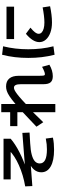

<svg xmlns="http://www.w3.org/2000/svg" viewBox="1052 -1880 896 3040"><g transform="rotate(-90 1500.0 -360.0)"><path d="M648 48Q478 48 385 -5Q292 -58 292 -154Q292 -221 337.5 -272.5Q383 -324 475 -361L479 -326L74 -296L69 -409Q159 -424 243.5 -449.5Q328 -475 403.5 -508.5Q479 -542 540 -582Q601 -622 642 -664L683 -639H180V-752H823V-639Q785 -605 729.5 -569Q674 -533 609.5 -500Q545 -467 478.5 -439.5Q412 -412 353 -395L323 -408L916 -454L921 -340L749 -330Q639 -324 569 -305Q499 -286 465.5 -255Q432 -224 432 -179Q432 -122 487 -93.5Q542 -65 655 -65Q698 -65 736 -69Q774 -73 826 -83L841 30Q792 40 746.5 44Q701 48 648 48Z M1813 28Q1747 28 1717 -6.5Q1687 -41 1687 -118V-476Q1687 -533 1673.5 -560Q1660 -587 1631 -587Q1613 -587 1589 -575Q1565 -563 1527.5 -534.5Q1490 -506 1435 -456Q1380 -406 1301 -331H1288Q1247 -289 1196 -237Q1145 -185 1085 -123L1014 -231Q1141 -353 1233 -438Q1325 -523 1389.5 -576.5Q1454 -630 1499.5 -659.5Q1545 -689 1580.5 -700.5Q1616 -712 1651 -712Q1734 -712 1777 -661Q1820 -610 1820 -512V-184Q1820 -148 1822 -129Q1824 -110 1829.5 -103.5Q1835 -97 1846 -97Q1863 -97 1893.5 -109Q1924 -121 1962 -142L1995 -26Q1950 1 1903.5 14.5Q1857 28 1813 28ZM1244 68V-533H1023V-647H1244V-788H1373V68Z M2664 15Q2573 15 2503 -10.5Q2433 -36 2393 -81.5Q2353 -127 2353 -185Q2353 -288 2485 -398L2582 -326Q2531 -284 2508 -253.5Q2485 -223 2485 -195Q2485 -168 2507 -147.5Q2529 -127 2569 -116Q2609 -105 2664 -105Q2713 -105 2775 -112.5Q2837 -120 2903 -133L2921 -15Q2855 -1 2789 7Q2723 15 2664 15ZM2401 -585V-705H2914V-585ZM2153 56Q2127 -47 2115 -147.5Q2103 -248 2103 -360Q2103 -471 2115 -571.5Q2127 -672 2153 -775L2287 -759Q2263 -662 2251.5 -563.5Q2240 -465 2240 -360Q2240 -255 2251.5 -156Q2263 -57 2287 38Z"/></g></svg>

Font: M PLUS 1 Thin
Style: Bold
Weight: 700
Version: Version 1.001